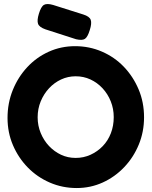

<svg xmlns="http://www.w3.org/2000/svg" viewBox="-20 -930 765 969"><path d="M367 19Q295 19 231.5 -8.5Q168 -36 120.5 -84.5Q73 -133 45.5 -197Q18 -261 18 -335Q18 -410 44.5 -475.5Q71 -541 117.5 -591Q164 -641 226 -669Q288 -697 359 -697Q431 -697 494.5 -669.5Q558 -642 605 -593Q652 -544 679.5 -479Q707 -414 707 -338Q707 -265 680.5 -200.5Q654 -136 607 -86.5Q560 -37 498.5 -9Q437 19 367 19ZM362 -133Q402 -133 437 -149Q472 -165 498.5 -192.5Q525 -220 539.5 -257.5Q554 -295 554 -339Q554 -381 539 -418.5Q524 -456 497.5 -484.5Q471 -513 436.5 -529Q402 -545 362 -545Q323 -545 288.5 -529Q254 -513 227.5 -484.5Q201 -456 185.5 -418.5Q170 -381 170 -338Q170 -296 185.5 -258.5Q201 -221 227.5 -193Q254 -165 288 -149Q322 -133 362 -133ZM364 -732 209 -782Q178 -793 172 -810Q166 -827 176 -860Q187 -897 202 -905.5Q217 -914 248 -905L400 -857Q432 -847 438 -829.5Q444 -812 433 -778Q422 -742 408 -733.5Q394 -725 364 -732Z"/></svg>

Font: Fredoka Light SemiBold
Style: Regular
Weight: 600
Version: Version 2.001